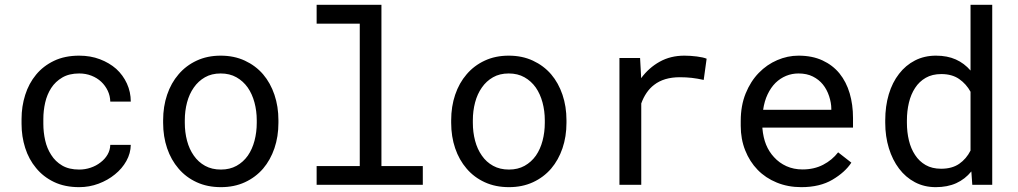

<svg xmlns="http://www.w3.org/2000/svg" viewBox="-20 -770 4241 800"><path d="M310.1 -63.5Q267.6 -63.5 239 -80.3Q210.4 -97.2 193.4 -124.5Q175.8 -151.4 168.2 -185.3Q160.6 -219.2 160.6 -253.9V-274.4Q160.6 -308.6 168.2 -342.3Q175.8 -376 193.4 -403.3Q210.9 -430.2 239.5 -447Q268.1 -463.9 310.1 -463.9Q337.4 -463.9 361.1 -454.6Q384.8 -445.3 401.9 -429.2Q418.9 -413.1 429 -391.8Q439 -370.6 439.5 -346.7H524.9Q524.9 -386.7 508.8 -421.9Q492.7 -457 464.4 -482.9Q435.5 -508.3 396.2 -523.2Q356.9 -538.1 310.1 -538.1Q250 -538.1 205.1 -516.6Q160.2 -495.1 130.4 -459Q100.1 -422.4 85 -374.5Q69.8 -326.7 69.8 -274.4V-253.9Q69.8 -201.2 85 -153.6Q100.1 -106 130.4 -69.8Q160.2 -33.2 205.1 -11.7Q250 9.8 310.1 9.8Q352.1 9.8 390.6 -4.6Q429.2 -19 459 -43.5Q488.8 -67.4 506.6 -99.4Q524.4 -131.3 524.9 -166.5H439.5Q439 -144.5 428 -125.7Q417 -106.9 398.9 -93.3Q380.9 -79.1 357.7 -71.3Q334.5 -63.5 310.1 -63.5Z M659.7 -269V-258.3Q659.7 -201.2 676.3 -152.3Q692.9 -103.5 724.1 -67.4Q754.9 -31.2 799.6 -10.7Q844.2 9.8 900.4 9.8Q956.1 9.8 1000.5 -10.7Q1044.9 -31.2 1076.2 -67.4Q1106.9 -103.5 1123.5 -152.3Q1140.1 -201.2 1140.1 -258.3V-269Q1140.1 -326.2 1123.5 -375.2Q1106.9 -424.3 1076.2 -460.4Q1044.9 -496.6 1000.2 -517.3Q955.6 -538.1 899.4 -538.1Q843.8 -538.1 799.3 -517.3Q754.9 -496.6 724.1 -460.4Q692.9 -424.3 676.3 -375.2Q659.7 -326.2 659.7 -269ZM750 -258.3V-269Q750 -307.6 759.3 -343Q768.6 -378.4 787.6 -405.3Q806.2 -432.1 834 -448Q861.8 -463.9 899.4 -463.9Q937 -463.9 965.1 -448Q993.2 -432.1 1012.2 -405.3Q1030.8 -378.4 1040.3 -343Q1049.8 -307.6 1049.8 -269V-258.3Q1049.8 -219.2 1040.5 -183.8Q1031.2 -148.4 1012.7 -121.6Q993.7 -94.7 965.6 -79.1Q937.5 -63.5 900.4 -63.5Q862.8 -63.5 834.5 -79.1Q806.2 -94.7 787.6 -121.6Q768.6 -148.4 759.3 -183.8Q750 -219.2 750 -258.3Z M1299.3 -750V-671.4H1479V-78.1H1299.3V0H1741.7V-78.1H1569.3V-750Z M1859.9 -269V-258.3Q1859.9 -201.2 1876.5 -152.3Q1893.1 -103.5 1924.3 -67.4Q1955.1 -31.2 1999.8 -10.7Q2044.4 9.8 2100.6 9.8Q2156.2 9.8 2200.7 -10.7Q2245.1 -31.2 2276.4 -67.4Q2307.1 -103.5 2323.7 -152.3Q2340.3 -201.2 2340.3 -258.3V-269Q2340.3 -326.2 2323.7 -375.2Q2307.1 -424.3 2276.4 -460.4Q2245.1 -496.6 2200.4 -517.3Q2155.8 -538.1 2099.6 -538.1Q2043.9 -538.1 1999.5 -517.3Q1955.1 -496.6 1924.3 -460.4Q1893.1 -424.3 1876.5 -375.2Q1859.9 -326.2 1859.9 -269ZM1950.2 -258.3V-269Q1950.2 -307.6 1959.5 -343Q1968.8 -378.4 1987.8 -405.3Q2006.3 -432.1 2034.2 -448Q2062 -463.9 2099.6 -463.9Q2137.2 -463.9 2165.3 -448Q2193.4 -432.1 2212.4 -405.3Q2231 -378.4 2240.5 -343Q2250 -307.6 2250 -269V-258.3Q2250 -219.2 2240.7 -183.8Q2231.4 -148.4 2212.9 -121.6Q2193.8 -94.7 2165.8 -79.1Q2137.7 -63.5 2100.6 -63.5Q2063 -63.5 2034.7 -79.1Q2006.3 -94.7 1987.8 -121.6Q1968.8 -148.4 1959.5 -183.8Q1950.2 -219.2 1950.2 -258.3Z M2831.5 -538.1Q2773.9 -538.1 2728.8 -512.9Q2683.6 -487.8 2651.4 -444.3L2650.9 -457.5L2647 -528.3H2561V0H2651.9V-338.9Q2660.6 -363.3 2674.1 -383.1Q2687.5 -402.8 2705.6 -416.5Q2725.6 -432.1 2752.4 -440.2Q2779.3 -448.2 2812.5 -448.2Q2838.4 -448.2 2862.1 -445.6Q2885.7 -442.9 2912.1 -437L2924.3 -525.4Q2910.6 -531.2 2883.5 -534.7Q2856.4 -538.1 2831.5 -538.1Z M3318.8 9.8Q3396 9.8 3448.5 -21.2Q3501 -52.2 3527.3 -92.3L3472.2 -135.3Q3447.3 -103 3409.7 -83.5Q3372.1 -64 3323.7 -64Q3287.1 -64 3256.8 -77.6Q3226.6 -91.3 3205.1 -115.2Q3184.1 -137.7 3172.1 -167Q3160.2 -196.3 3156.7 -234.9V-238.3H3534.2V-278.8Q3534.2 -334 3520.3 -381.3Q3506.3 -428.7 3478 -463.9Q3449.7 -498.5 3407 -518.3Q3364.3 -538.1 3307.1 -538.1Q3261.7 -538.1 3218.5 -519.5Q3175.3 -501 3141.6 -466.3Q3107.4 -431.2 3086.9 -380.6Q3066.4 -330.1 3066.4 -266.1V-245.6Q3066.4 -190.4 3085 -143.6Q3103.5 -96.7 3136.7 -62.5Q3169.9 -28.3 3216.6 -9.3Q3263.2 9.8 3318.8 9.8ZM3307.1 -463.9Q3341.8 -463.9 3366.9 -451.2Q3392.1 -438.5 3408.7 -418Q3425.3 -397.5 3434.6 -369.4Q3443.8 -341.3 3443.8 -316.9V-312.5H3159.7Q3165 -349.1 3178.5 -377.2Q3191.9 -405.3 3211.4 -424.8Q3231 -443.8 3255.4 -453.9Q3279.8 -463.9 3307.1 -463.9Z M3668.5 -268.6V-258.3Q3668.5 -201.7 3683.6 -152.6Q3698.7 -103.5 3726.1 -67.4Q3753.4 -31.2 3792.2 -10.7Q3831.1 9.8 3878.9 9.8Q3927.7 9.8 3964.4 -6.8Q4001 -23.4 4027.3 -55.7L4031.2 0H4114.3V-750H4023.9V-476.1Q3998 -506.3 3962.6 -522.2Q3927.2 -538.1 3879.9 -538.1Q3831.5 -538.1 3792.5 -518.1Q3753.4 -498 3726.1 -462.4Q3698.2 -426.8 3683.3 -377.2Q3668.5 -327.6 3668.5 -268.6ZM3758.8 -258.3V-268.6Q3758.8 -307.1 3767.1 -342Q3775.4 -377 3793 -403.8Q3810.1 -430.2 3837.2 -445.8Q3864.3 -461.4 3902.3 -461.4Q3946.8 -461.4 3976.6 -440.7Q4006.3 -419.9 4023.9 -387.7V-142.6Q4006.3 -107.9 3976.6 -87.4Q3946.8 -66.9 3901.4 -66.9Q3863.8 -66.9 3836.9 -82.3Q3810.1 -97.7 3793 -124Q3775.4 -150.4 3767.1 -185.1Q3758.8 -219.7 3758.8 -258.3Z"/></svg>

Font: Roboto Mono
Style: Regular
Weight: 400
Monospace: yes
Designer: Google
Version: Version 3.000